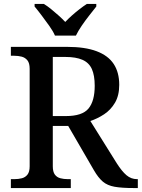

<svg xmlns="http://www.w3.org/2000/svg" viewBox="-20 -951 717 971"><path d="M35 0V-45H52Q73 -45 90.5 -49.5Q108 -54 119 -68Q130 -82 130 -110V-603Q130 -632 118.5 -646Q107 -660 89.5 -664.5Q72 -669 52 -669H35V-714H319Q410 -714 468.5 -692Q527 -670 555 -627.5Q583 -585 583 -522Q583 -468 561.5 -431.5Q540 -395 506.5 -373Q473 -351 437 -339L570 -126Q596 -85 619.5 -65Q643 -45 673 -45H677V0H657Q596 0 559.5 -6.5Q523 -13 500 -32.5Q477 -52 455 -90L325 -314H247V-110Q247 -82 257.5 -68Q268 -54 285.5 -49.5Q303 -45 323 -45H338V0ZM313 -364Q396 -364 427.5 -402Q459 -440 459 -517Q459 -570 444.5 -602Q430 -634 397 -648.5Q364 -663 311 -663H247V-364ZM258 -771Q248 -794 229 -820.5Q210 -847 190.5 -873Q171 -899 155 -918V-931H202Q220 -920 239 -904.5Q258 -889 276.5 -872.5Q295 -856 310 -840Q325 -856 343.5 -872.5Q362 -889 382 -904.5Q402 -920 419 -931H467V-918Q452 -899 431.5 -873Q411 -847 393 -820.5Q375 -794 364 -771Z"/></svg>

Font: Noto Serif Khmer Medium
Style: Regular
Weight: 500
Version: Version 2.003